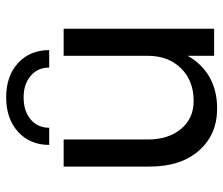

<svg xmlns="http://www.w3.org/2000/svg" viewBox="-72 -660 741 638"><g transform="rotate(-90 299.0 -340.5)"><path d="M283 -68Q350 -68 391.5 -110Q433 -152 433 -220V-500H523V0H433V-88Q407 -41 362.5 -15.5Q318 10 258 10Q171 10 118 -50.5Q65 -111 65 -213V-500H155V-220Q155 -152 190 -110Q225 -68 283 -68ZM295 -633Q249 -633 221.5 -609.5Q194 -586 194 -548H137Q137 -612 180.5 -651.5Q224 -691 295 -691Q366 -691 409 -651.5Q452 -612 452 -548H394Q394 -586 366.5 -609.5Q339 -633 295 -633Z"/></g></svg>

Font: Goli
Style: Regular
Weight: 400
Designer: jaikishan Patel
Foundry: MagicType
Version: Version 1.000